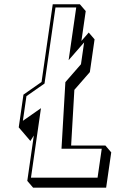

<svg xmlns="http://www.w3.org/2000/svg" viewBox="-20 -845 552 897"><path d="M67.5 -250 94.8 -218.2 122 -186.4 138 -211.8 107.5 0 134.7 31.8H475.9L499.7 -133.2L472.5 -165H312.3L327.4 -425.2L399.8 -508.2L421.8 -661.2L394.6 -693L360.4 -653.7L380.5 -793.2L353.2 -825H226.4L174.1 -462L89.6 -403ZM86.9 -280.6 103.5 -395.7 188 -454.7 239.2 -810H336.1L300.6 -563.9L373 -646.9L358.3 -544.9L285.4 -461.3L267.3 -150H455.3L435.8 -15H124.7L171.4 -339.6Z"/></svg>

Font: Blink
Style: 3DObl
Weight: 400
Designer: Mew Too
Foundry: Cannot Into Space Fonts
Version: Version 001.000